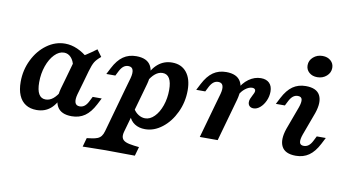

<svg xmlns="http://www.w3.org/2000/svg" viewBox="-79 -822 2157 1199"><g transform="rotate(10 999.5 -222.0)"><path d="M49 -145.3Q49 -219.7 80.9 -284.9Q112.8 -350.2 166.4 -389.1Q220.1 -428 282 -428Q321.1 -428 360.1 -410.8Q399.2 -393.7 436.6 -360.2L353.9 -297.4Q348 -331.1 329.4 -351.3Q310.8 -371.5 284.9 -371.5Q252.9 -371.5 224.9 -342.5Q196.9 -313.6 180.1 -265.7Q163.3 -217.8 163.3 -162.6Q163.3 -112.9 177.8 -88.1Q192.2 -63.2 221.1 -63.2Q246.1 -63.2 268.2 -81.1Q290.4 -99.1 310.3 -134.8L322.6 -113.1Q300.9 -50.1 264.7 -19.4Q228.6 11.3 176.6 11.3Q135.8 11.3 107.3 -6.9Q78.7 -25 63.9 -60.1Q49 -95.2 49 -145.3ZM486.1 -428 517.5 -385.2Q490.9 -363.4 479.2 -344.1Q467.5 -324.7 455.8 -283.6L434.5 -208.2H321L360.8 -349.5Q393.9 -365.4 421.8 -383.1Q449.8 -400.8 486.1 -428ZM438.1 -57.8Q455.1 -57.8 468.3 -67.8Q481.6 -77.8 492 -98.3L508.3 -130.3H565.5L544.8 -90Q517.5 -37 482.3 -12.7Q447.2 11.6 399.8 11.6Q331.4 11.6 307.5 -30.6Q283.6 -72.8 303.4 -146.7L321 -208.2H434.5L411.8 -129.7Q402.5 -95.5 408.8 -76.6Q415.1 -57.8 438.1 -57.8Z M694.7 -358.6Q677.8 -358.6 664.7 -348.6Q651.6 -338.6 640.8 -318.1L624.5 -286H567.3L588.1 -326.3Q615.4 -379.3 650.5 -403.7Q685.6 -428 733 -428Q801.4 -428 825.3 -385.8Q849.2 -343.6 829.4 -269.7L812.2 -208.2H698.7L721.1 -286.7Q730.3 -320.9 724 -339.8Q717.7 -358.6 694.7 -358.6ZM538.5 185.5 500.6 186.3 516.3 129.8 545.6 125.9Q569.4 122.7 583.9 116.6Q598.4 110.4 607.3 98.6Q616.3 86.9 621.9 66.5L698.7 -208.2H812.2L739 50.7Q732.5 74.8 738.1 89.7Q743.7 104.7 762.2 112.6Q780.8 120.5 815 124.6L847.4 128.3L831.3 185.5Q804.9 185.5 777.7 185.1Q719.6 183.9 647.2 183.9H645.3H645.2Q600.7 183.9 538.5 185.5ZM1085.4 -273.1Q1085.4 -198.7 1054.4 -133Q1023.4 -67.3 972.5 -27.9Q921.6 11.6 864.8 11.6Q825.8 11.6 798.3 -6.3Q770.8 -24.2 760.6 -56.1L777.6 -102.9Q790.1 -81.2 810.6 -68.3Q831.2 -55.3 853.3 -55.3Q884.5 -55.3 911.6 -82.7Q938.8 -110 955 -156.3Q971.1 -202.6 971.1 -255.3Q971.1 -303.9 956.5 -328.5Q941.8 -353.2 913 -353.2Q888.3 -353.2 866.2 -335.2Q844.1 -317.3 824.2 -281.6L811.9 -303.3Q833.1 -363.7 871.2 -395.7Q909.3 -427.7 960.4 -427.7Q1019.5 -427.7 1052.4 -386.9Q1085.4 -346.1 1085.4 -273.1Z M1264.9 -358.6Q1247.9 -358.6 1234.9 -348.6Q1221.8 -338.6 1210.9 -318.1L1194.7 -286H1137.4L1158.2 -326.3Q1185.5 -379.3 1220.6 -403.7Q1255.8 -428 1303.2 -428Q1371.6 -428 1395.5 -385.8Q1419.4 -343.6 1399.6 -269.7L1382.4 -208.2H1268.9L1291.2 -286.7Q1300.5 -320.9 1294.2 -339.8Q1287.9 -358.6 1264.9 -358.6ZM1268.9 -208.2H1382.4L1323.9 0H1210.4ZM1474.2 -268Q1474.2 -278.6 1478.2 -288.7Q1482.3 -298.9 1489.2 -311.9Q1493.6 -320 1497.3 -328.3Q1500.9 -336.6 1500.9 -343.1Q1500.9 -350.9 1495.2 -355.2Q1489.5 -359.5 1479.8 -359.5Q1459.1 -359.5 1436 -341.6Q1412.8 -323.6 1401.2 -298L1387.6 -329.1Q1410.6 -376.2 1446.8 -402.1Q1483.1 -428 1523.9 -428Q1558.1 -428 1577.1 -409Q1596.1 -390 1596.1 -355Q1596.1 -325 1583.5 -296.9Q1570.8 -268.8 1550.9 -251.5Q1530.9 -234.1 1509.3 -234.1Q1493 -234.1 1483.6 -243.3Q1474.2 -252.4 1474.2 -268Z M1769.7 -358.6Q1752.8 -358.6 1739.7 -348.6Q1726.6 -338.6 1715.8 -318.1L1699.5 -286H1642.3L1663.1 -326.3Q1690.4 -379.3 1725.5 -403.7Q1760.6 -428 1808 -428Q1876.8 -428 1898.1 -386.6Q1919.5 -345.2 1894.8 -272.8L1841 -126.9Q1829 -93.1 1832.7 -75.4Q1836.4 -57.8 1859 -57.8Q1876 -57.8 1889.2 -67.8Q1902.4 -77.8 1912.9 -98.3L1929.2 -130.3H1986.4L1965.7 -90Q1938.4 -37 1903.2 -12.7Q1868.1 11.6 1820.7 11.6Q1752.3 11.6 1730.8 -29.8Q1709.3 -71.2 1733.9 -143.5L1787.7 -289.4Q1799.7 -323.3 1796 -340.9Q1792.3 -358.6 1769.7 -358.6ZM1795.5 -558.2Q1795.5 -588.8 1819.7 -610.1Q1843.8 -631.4 1878.5 -631.4Q1909.9 -631.4 1930.1 -613.6Q1950.3 -595.8 1950.3 -568.1Q1950.3 -537.5 1926.2 -516.2Q1902.1 -494.9 1867.4 -494.9Q1836 -494.9 1815.8 -512.7Q1795.5 -530.5 1795.5 -558.2Z"/></g></svg>

Font: Playfair Micro SmCond SmLight
Style: Italic
Weight: 360
Width: 4
Italic angle: -15.6°
Designer: Claus Eggers Sørensen
Foundry: Claus Eggers Sørensen
Version: Version 2.203;Glyphs 3.3 (3326)